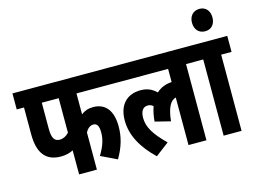

<svg xmlns="http://www.w3.org/2000/svg" viewBox="-111 -1036 1670 1251"><g transform="rotate(-15 724.5 -411.0)"><path d="M403 -514H651V-622H0V-514H49V-333C49 -204 100 -143 200 -143C232 -143 259 -150 283 -162V0H403V-250C415 -274 434 -290 456 -290C481 -290 493 -271 493 -226C493 -176 475 -130 445 -81L553 -29C595 -100 613 -167 613 -235C613 -338 570 -400 484 -400C450 -400 424 -390 403 -373ZM169 -514H283V-281C265 -262 244 -251 221 -251C186 -251 169 -273 169 -338Z M634 -514H1021V-425C980 -423 945 -409 917 -383C887 -412 855 -426 811 -426C722 -426 661 -371 661 -262C661 -161 713 -69 803 17L894 -52C816 -129 781 -184 781 -247C781 -292 798 -318 831 -318C845 -318 857 -313 867 -304C857 -276 850 -243 847 -205L951 -179C960 -268 984 -312 1021 -321V0H1142V-514H1212V-622H634Z M1379 -514H1449V-622H1200V-514H1258V0H1379Z M1249 -764C1249 -719 1275 -688 1319 -688C1362 -688 1387 -719 1387 -764C1387 -807 1362 -839 1319 -839C1275 -839 1249 -807 1249 -764Z"/></g></svg>

Font: Noto Sans Devanagari ExtraCondensed
Style: Bold
Weight: 700
Width: 2
Designer: Jelle Bosma - Monotype Design Team
Foundry: Monotype Imaging Inc.
Version: Version 2.004